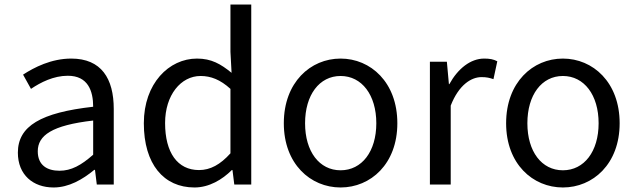

<svg xmlns="http://www.w3.org/2000/svg" viewBox="-20 -816 2812 849"><path d="M217 13C284 13 345 -22 397 -65H400L408 0H483V-334C483 -469 428 -557 295 -557C207 -557 131 -518 82 -486L117 -423C160 -452 217 -481 280 -481C369 -481 392 -414 392 -344C161 -318 59 -259 59 -141C59 -43 126 13 217 13ZM243 -61C189 -61 147 -85 147 -147C147 -217 209 -262 392 -283V-132C339 -85 295 -61 243 -61Z M840 13C905 13 963 -22 1005 -64H1008L1016 0H1091V-796H999V-587L1004 -494C956 -533 915 -557 851 -557C727 -557 616 -447 616 -271C616 -90 704 13 840 13ZM860 -64C765 -64 710 -141 710 -272C710 -396 780 -480 867 -480C912 -480 954 -464 999 -423V-138C954 -88 910 -64 860 -64Z M1486 13C1619 13 1737 -91 1737 -271C1737 -452 1619 -557 1486 -557C1353 -557 1235 -452 1235 -271C1235 -91 1353 13 1486 13ZM1486 -63C1392 -63 1329 -146 1329 -271C1329 -396 1392 -480 1486 -480C1580 -480 1644 -396 1644 -271C1644 -146 1580 -63 1486 -63Z M1881 0H1973V-349C2009 -441 2064 -475 2109 -475C2132 -475 2144 -472 2162 -466L2179 -545C2162 -554 2145 -557 2121 -557C2061 -557 2005 -513 1967 -444H1965L1956 -543H1881Z M2469 13C2602 13 2720 -91 2720 -271C2720 -452 2602 -557 2469 -557C2336 -557 2218 -452 2218 -271C2218 -91 2336 13 2469 13ZM2469 -63C2375 -63 2312 -146 2312 -271C2312 -396 2375 -480 2469 -480C2563 -480 2627 -396 2627 -271C2627 -146 2563 -63 2469 -63Z"/></svg>

Font: Source Han Sans JP
Style: Regular
Weight: 400
Designer: Ryoko NISHIZUKA 西塚涼子 (kana, bopomofo & ideographs); Paul D. Hunt (Latin, Greek & Cyrillic); Sandoll Communications 산돌커뮤니
Foundry: Adobe
Version: Version 2.004;hotconv 1.0.118;makeotfexe 2.5.65603